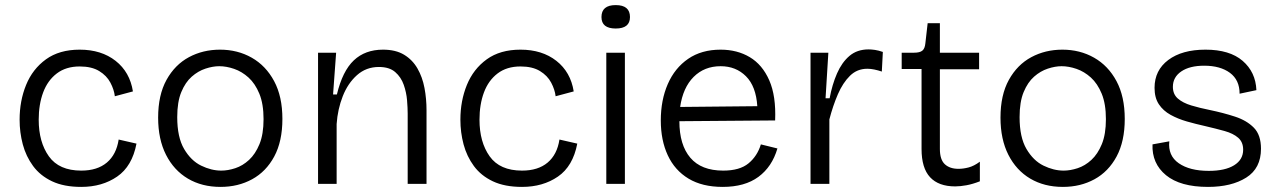

<svg xmlns="http://www.w3.org/2000/svg" viewBox="-20 -722 5020 754"><path d="M299 12Q231 12 184.5 -10Q138 -32 110 -70Q82 -108 69.5 -155Q57 -202 57 -252Q57 -326 82.5 -388.5Q108 -451 160.5 -489Q213 -527 293 -527Q378 -527 434 -483Q490 -439 502 -363L431 -344Q428 -370 413.5 -397.5Q399 -425 369.5 -443Q340 -461 293 -461Q239 -461 203 -433.5Q167 -406 149.5 -359Q132 -312 132 -252Q132 -164 172 -108Q212 -52 299 -52Q362 -52 399.5 -83.5Q437 -115 446 -174L516 -158Q499 -69 440 -28.5Q381 12 299 12Z M846 12Q773 12 718 -20.5Q663 -53 632 -114Q601 -175 601 -260Q601 -349 634 -408.5Q667 -468 722 -497.5Q777 -527 844 -527Q913 -527 968.5 -495.5Q1024 -464 1056.5 -403.5Q1089 -343 1089 -255Q1089 -167 1057 -107.5Q1025 -48 970 -18Q915 12 846 12ZM849 -52Q875 -52 904 -61.5Q933 -71 958 -94Q983 -117 999 -156Q1015 -195 1015 -254Q1015 -314 998.5 -354Q982 -394 956 -417.5Q930 -441 899.5 -451.5Q869 -462 841 -462Q816 -462 787 -452.5Q758 -443 733 -421Q708 -399 692 -360.5Q676 -322 676 -262Q676 -183 703 -137Q730 -91 770 -71.5Q810 -52 849 -52Z M1229 0V-515H1300L1288 -351H1303Q1325 -443 1369.5 -485Q1414 -527 1484 -527Q1534 -527 1567 -507Q1600 -487 1619.5 -453Q1639 -419 1647 -376.5Q1655 -334 1655 -289V0H1581V-276Q1581 -298 1578.5 -328.5Q1576 -359 1565.5 -389Q1555 -419 1532 -439Q1509 -459 1468 -459Q1418 -459 1382 -427Q1346 -395 1326 -344Q1306 -293 1302 -235V0Z M2030 12Q1962 12 1915.5 -10Q1869 -32 1841 -70Q1813 -108 1800.5 -155Q1788 -202 1788 -252Q1788 -326 1813.5 -388.5Q1839 -451 1891.5 -489Q1944 -527 2024 -527Q2109 -527 2165 -483Q2221 -439 2233 -363L2162 -344Q2159 -370 2144.5 -397.5Q2130 -425 2100.5 -443Q2071 -461 2024 -461Q1970 -461 1934 -433.5Q1898 -406 1880.5 -359Q1863 -312 1863 -252Q1863 -164 1903 -108Q1943 -52 2030 -52Q2093 -52 2130.5 -83.5Q2168 -115 2177 -174L2247 -158Q2230 -69 2171 -28.5Q2112 12 2030 12Z M2361 0V-515H2434V0ZM2398 -610Q2342 -610 2342 -655Q2342 -702 2398 -702Q2454 -702 2454 -655Q2454 -610 2398 -610Z M2818 12Q2738 12 2684 -20.5Q2630 -53 2602.5 -112Q2575 -171 2575 -249Q2575 -329 2602.5 -392Q2630 -455 2682.5 -491Q2735 -527 2810 -527Q2875 -527 2924.5 -497.5Q2974 -468 3001 -406.5Q3028 -345 3024 -249L2648 -246Q2648 -153 2691 -102.5Q2734 -52 2820 -52Q2885 -52 2919.5 -80.5Q2954 -109 2968 -155L3033 -139Q3012 -67 2958.5 -27.5Q2905 12 2818 12ZM2810 -462Q2746 -462 2704 -420Q2662 -378 2651 -302L2954 -305Q2949 -383 2909.5 -422.5Q2870 -462 2810 -462Z M3163 0V-515H3233L3222 -336H3238Q3248 -390 3267 -433.5Q3286 -477 3316 -502.5Q3346 -528 3391 -528Q3402 -528 3416 -526Q3430 -524 3447 -518L3443 -441Q3428 -446 3413.5 -449Q3399 -452 3386 -452Q3346 -452 3318 -424.5Q3290 -397 3270.5 -352Q3251 -307 3237 -253V0Z M3731 10Q3666 10 3632.5 -26Q3599 -62 3599 -137V-451H3521V-515H3569Q3592 -515 3602 -523Q3612 -531 3614 -552L3623 -631H3671V-515H3825V-450H3671V-137Q3671 -95 3690.5 -77Q3710 -59 3744 -59Q3763 -59 3784 -64.5Q3805 -70 3828 -87V-10Q3800 1 3775.5 5.5Q3751 10 3731 10Z M4154 12Q4081 12 4026 -20.5Q3971 -53 3940 -114Q3909 -175 3909 -260Q3909 -349 3942 -408.5Q3975 -468 4030 -497.5Q4085 -527 4152 -527Q4221 -527 4276.5 -495.5Q4332 -464 4364.5 -403.5Q4397 -343 4397 -255Q4397 -167 4365 -107.5Q4333 -48 4278 -18Q4223 12 4154 12ZM4157 -52Q4183 -52 4212 -61.5Q4241 -71 4266 -94Q4291 -117 4307 -156Q4323 -195 4323 -254Q4323 -314 4306.5 -354Q4290 -394 4264 -417.5Q4238 -441 4207.5 -451.5Q4177 -462 4149 -462Q4124 -462 4095 -452.5Q4066 -443 4041 -421Q4016 -399 4000 -360.5Q3984 -322 3984 -262Q3984 -183 4011 -137Q4038 -91 4078 -71.5Q4118 -52 4157 -52Z M4724 12Q4615 12 4559 -34Q4503 -80 4506 -155L4572 -167Q4566 -111 4609 -81Q4652 -51 4727 -51Q4791 -51 4826.5 -73Q4862 -95 4862 -134Q4862 -164 4842.5 -181Q4823 -198 4789 -207.5Q4755 -217 4712 -227Q4676 -235 4641 -245Q4606 -255 4577 -271Q4548 -287 4531 -312.5Q4514 -338 4514 -377Q4514 -446 4568 -486.5Q4622 -527 4714 -527Q4809 -527 4860 -483Q4911 -439 4914 -368L4848 -354Q4848 -408 4810 -436Q4772 -464 4709 -464Q4652 -464 4619 -441.5Q4586 -419 4586 -381Q4586 -352 4605.5 -335Q4625 -318 4658 -308Q4691 -298 4731 -290Q4784 -279 4830 -264Q4876 -249 4904 -220.5Q4932 -192 4932 -138Q4932 -61 4874 -24.5Q4816 12 4724 12Z"/></svg>

Font: Bricolage Grotesque 10pt Light
Style: Regular
Weight: 300
Designer: Mathieu Triay
Foundry: Atelier Triay
Version: Version 1.000; ttfautohint (v1.8.4.7-5d5b);gftools[0.9.32]